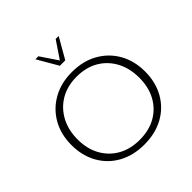

<svg xmlns="http://www.w3.org/2000/svg" viewBox="-210 -959 1130 1130"><g transform="rotate(-45 354.5 -394.5)"><path d="M354 10Q263 10 194 -28Q125 -66 86.5 -134.5Q48 -203 48 -291Q48 -380 86.5 -448Q125 -516 194 -555Q263 -594 354 -594Q446 -594 515 -555Q584 -516 622.5 -448Q661 -380 661 -291Q661 -203 622.5 -134.5Q584 -66 515 -28Q446 10 354 10ZM354 -29Q432 -29 489.5 -61.5Q547 -94 579 -152.5Q611 -211 611 -290Q611 -368 579 -428Q547 -488 489.5 -521.5Q432 -555 354 -555Q277 -555 219.5 -521.5Q162 -488 129.5 -428Q97 -368 97 -290Q97 -211 129.5 -152.5Q162 -94 219.5 -61.5Q277 -29 354 -29ZM330 -670 255 -799H280L352 -692L424 -799H449L375 -670Z"/></g></svg>

Font: Rokkitt ExtraLight
Style: Regular
Weight: 250
Version: Version 3.103